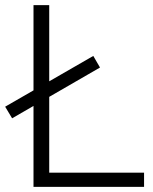

<svg xmlns="http://www.w3.org/2000/svg" viewBox="-38 -725 593 745"><path d="M92 0V-705H153V-55H521V0ZM9 -266 -18 -311 324 -508 350 -463Z"/></svg>

Font: Nunito Sans 12pt Light
Style: Regular
Weight: 300
Designer: Vernon Adams
Foundry: Vernon Adams
Version: Version 3.101;gftools[0.9.27]